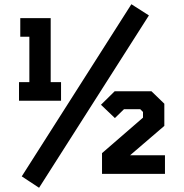

<svg xmlns="http://www.w3.org/2000/svg" viewBox="-20 -823 871 909"><path d="M165 66 83 12 602 -803 685 -750ZM70 -346V-434H119V-649H76V-737H220V-434H269V-346ZM463 0V-98L657 -266V-293L644 -306H567L524 -264L458 -327L523 -391H697L758 -332V-227L596 -88H761V0Z"/></svg>

Font: Tomorrow SemiBold
Style: Regular
Weight: 600
Designer: Tony de Marco, Monica Rizzolli
Foundry: Just in Type
Version: Version 2.002